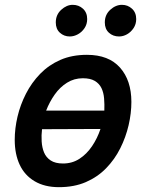

<svg xmlns="http://www.w3.org/2000/svg" viewBox="-20 -762 600 795"><path d="M224 13Q165 13 123.5 -11.5Q82 -36 61.5 -80Q41 -124 41 -183Q41 -230 52.5 -279Q64 -328 87.5 -374Q111 -420 146.5 -456.5Q182 -493 230 -514Q278 -535 340 -535Q430 -535 477 -482Q524 -429 524 -340Q524 -293 512.5 -243.5Q501 -194 478 -148Q455 -102 419.5 -65.5Q384 -29 335.5 -8Q287 13 224 13ZM241 -85Q279 -85 309 -104.5Q339 -124 361 -156.5Q383 -189 396 -228L154 -227Q151 -202 152.5 -176.5Q154 -151 162.5 -130.5Q171 -110 190 -97.5Q209 -85 241 -85ZM171 -304H412Q413 -330 411 -354.5Q409 -379 400 -397.5Q391 -416 372.5 -427Q354 -438 323 -438Q287 -438 257.5 -419.5Q228 -401 206.5 -370.5Q185 -340 171 -304ZM269 -611Q245 -611 228 -626.5Q211 -642 211 -669Q211 -701 233.5 -721.5Q256 -742 281 -742Q306 -742 323.5 -726Q341 -710 341 -683Q341 -662 330 -645.5Q319 -629 302.5 -620Q286 -611 269 -611ZM473 -611Q448 -611 431 -626.5Q414 -642 414 -669Q414 -701 436.5 -721.5Q459 -742 485 -742Q509 -742 526.5 -726Q544 -710 544 -683Q544 -662 533 -645.5Q522 -629 506 -620Q490 -611 473 -611Z"/></svg>

Font: Ubuntu Sans Mono Medium
Style: Italic
Weight: 500
Italic angle: -13.5°
Monospace: yes
Designer: Dalton Maag Ltd
Foundry: Dalton Maag Ltd
Version: Version 1.006